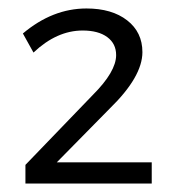

<svg xmlns="http://www.w3.org/2000/svg" viewBox="-20 -722 420 453"><path d="M34 -643Q104 -702 184 -702Q244 -702 280 -674Q316 -646 316 -599Q316 -541 239 -466L114 -339H338V-289H40V-333L199 -498Q254 -553 254 -592Q254 -619 233 -634.5Q212 -650 175 -650Q114 -650 59 -598Z"/></svg>

Font: Trueno
Style: Lt
Weight: 300
Designer: Julieta Ulanovsky
Foundry: Julieta Ulanovsky
Version: Version 3.001b